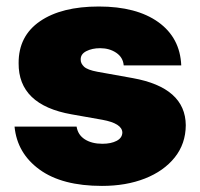

<svg xmlns="http://www.w3.org/2000/svg" viewBox="-20 -573 628 602"><path d="M548.3 -367.9H367.9Q365.8 -393.1 344.5 -407.5Q323.2 -421.9 294 -421.9Q268.8 -421.9 250.7 -412.6Q232.6 -403.4 233 -386.4Q232.6 -374.3 243.4 -364Q254.3 -353.7 285.5 -348L396.3 -328.1Q561.4 -298.3 562.5 -180.4Q562.1 -122.2 527.9 -79.4Q493.6 -36.6 434.5 -13.3Q375.4 9.9 299.7 9.9Q174.7 9.9 104.2 -41.2Q33.7 -92.3 25.6 -176.1H220.2Q224.1 -150.2 245.9 -136.2Q267.8 -122.2 301.1 -122.2Q328.1 -122.2 345.7 -131.4Q363.3 -140.6 363.6 -157.7Q362.6 -186.1 301.1 -197.4L204.5 -214.5Q37.3 -244 38.4 -375Q38 -460.2 105.5 -506.4Q172.9 -552.6 289.8 -552.6Q408 -552.6 476.4 -503.6Q544.7 -454.5 548.3 -367.9Z"/></svg>

Font: Inter UI Black
Style: Regular
Weight: 900
Designer: Rasmus Andersson
Foundry: rsms
Version: 3.2;8d6f07862